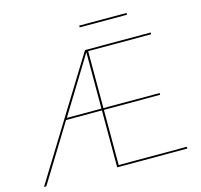

<svg xmlns="http://www.w3.org/2000/svg" viewBox="-113 -916 1085 1039"><g transform="rotate(-15 430.0 -397.0)"><path d="M683 -794V-784H418V-794ZM429 -10H811V0H418V-319H217L21 0H8L414 -658H782V-648H429V-329H744V-319H429ZM224 -329H418V-645Z"/></g></svg>

Font: EauTest Hairline
Style: Regular
Weight: 250
Designer: Christian Thalmann (Catharsis Fonts)
Version: Version 0.001;PS 000.001;hotconv 1.0.88;makeotf.lib2.5.64775